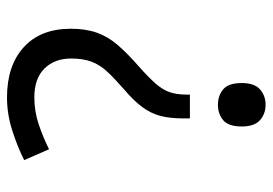

<svg xmlns="http://www.w3.org/2000/svg" viewBox="-135 -629 778 548"><g transform="rotate(-90 254.0 -355.0)"><path d="M190 -202V-220Q190 -258 197 -285.5Q204 -313 222.5 -338Q241 -363 273 -390Q304 -417 323.5 -438Q343 -459 352 -483Q361 -507 361 -541Q361 -588 332.5 -617Q304 -646 250 -646Q210 -646 173 -633.5Q136 -621 102 -604L71 -675Q111 -695 157 -709.5Q203 -724 250 -724Q341 -724 393.5 -676Q446 -628 446 -542Q446 -499 434.5 -467Q423 -435 399.5 -408Q376 -381 341 -350Q308 -321 290 -300.5Q272 -280 265 -260Q258 -240 258 -211V-202ZM167 -54Q167 -92 185 -107Q203 -122 229 -122Q255 -122 273 -107Q291 -92 291 -54Q291 -18 273 -2Q255 14 229 14Q203 14 185 -2Q167 -18 167 -54Z"/></g></svg>

Font: Noto Sans Gujarati
Style: Regular
Weight: 400
Designer: Jelle Bosma - Monotype Design Team, Universal Thirst
Foundry: Monotype Imaging Inc.
Version: Version 2.102